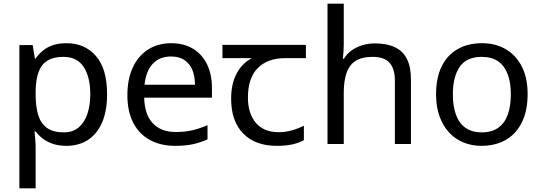

<svg xmlns="http://www.w3.org/2000/svg" viewBox="-20 -780 2932 1040"><path d="M340 -546Q439 -546 499.5 -477Q560 -408 560 -269Q560 -178 532.5 -115.5Q505 -53 455.5 -21.5Q406 10 339 10Q298 10 266 -1Q234 -12 211.5 -29.5Q189 -47 173 -68H167Q169 -51 171 -25Q173 1 173 20V240H85V-536H157L169 -463H173Q189 -486 211.5 -505Q234 -524 265.5 -535Q297 -546 340 -546ZM324 -472Q270 -472 237 -451.5Q204 -431 189 -390Q174 -349 173 -286V-269Q173 -203 187 -157Q201 -111 234.5 -87Q268 -63 326 -63Q375 -63 406.5 -90Q438 -117 453.5 -163.5Q469 -210 469 -270Q469 -362 433.5 -417Q398 -472 324 -472Z M907 -546Q976 -546 1025.5 -516Q1075 -486 1101.5 -431.5Q1128 -377 1128 -304V-251H761Q763 -160 807.5 -112.5Q852 -65 932 -65Q983 -65 1022.5 -74.5Q1062 -84 1104 -102V-25Q1063 -7 1023 1.5Q983 10 928 10Q852 10 793.5 -21Q735 -52 702.5 -113.5Q670 -175 670 -264Q670 -352 699.5 -415Q729 -478 782.5 -512Q836 -546 907 -546ZM906 -474Q843 -474 806.5 -433.5Q770 -393 763 -321H1036Q1036 -367 1022 -401Q1008 -435 979.5 -454.5Q951 -474 906 -474Z M1480 10Q1362 10 1297 -57Q1232 -124 1232 -245Q1232 -325 1261 -380.5Q1290 -436 1344 -465H1185V-537H1637V-465H1524Q1430 -465 1376.5 -411.5Q1323 -358 1323 -252Q1323 -165 1366 -114.5Q1409 -64 1489 -64Q1526 -64 1560 -73.5Q1594 -83 1626 -99V-21Q1597 -5 1562 2.5Q1527 10 1480 10Z M1842 -537Q1842 -518 1840.5 -498Q1839 -478 1837 -462H1843Q1860 -490 1886 -508Q1912 -526 1944 -535.5Q1976 -545 2010 -545Q2075 -545 2118.5 -524.5Q2162 -504 2184 -461Q2206 -418 2206 -349V0H2119V-343Q2119 -408 2090 -440Q2061 -472 1999 -472Q1939 -472 1905 -449.5Q1871 -427 1856.5 -383.5Q1842 -340 1842 -277V0H1754V-760H1842Z M2838 -269Q2838 -202 2820.5 -150.5Q2803 -99 2770.5 -63Q2738 -27 2691.5 -8.5Q2645 10 2588 10Q2535 10 2490 -8.5Q2445 -27 2412 -63Q2379 -99 2360.5 -150.5Q2342 -202 2342 -269Q2342 -358 2372 -419.5Q2402 -481 2458 -513.5Q2514 -546 2591 -546Q2664 -546 2719.5 -513.5Q2775 -481 2806.5 -419.5Q2838 -358 2838 -269ZM2433 -269Q2433 -206 2449.5 -159.5Q2466 -113 2501 -88Q2536 -63 2590 -63Q2644 -63 2679 -88Q2714 -113 2730.5 -159.5Q2747 -206 2747 -269Q2747 -333 2730 -378Q2713 -423 2678.5 -447.5Q2644 -472 2589 -472Q2507 -472 2470 -418Q2433 -364 2433 -269Z"/></svg>

Font: lbangla85
Style: Book
Weight: 400
Designer: Jelle Bosma - Monotype Design Team
Foundry: Monotype Imaging Inc.
Version: Version 2.003